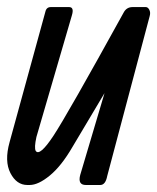

<svg xmlns="http://www.w3.org/2000/svg" viewBox="-20 -528 448 548"><path d="M278.3 -262.2 187 -108.9Q155.3 -54.2 122.3 -27.1Q89.4 0 64.5 0H58.1Q27.3 0 9.8 -33.9Q-7.8 -67.9 7.3 -122.1L109.4 -494.1Q112.3 -507.8 125 -507.8H177.2Q192.4 -507.8 185.1 -483.9L84 -137.2Q77.1 -106 82 -97.2Q93.3 -81.1 132.3 -140.1Q171.4 -199.2 334 -494.1Q342.3 -507.8 358.4 -507.8H396Q402.3 -507.8 406.2 -500Q410.2 -492.2 407.2 -481.9L286.1 -25.9Q281.2 0 266.1 0H225.1Q201.2 0 209 -28.8Z"/></svg>

Font: Allan
Style: Regular
Weight: 400
Designer: Anton Koovit
Foundry: Anton Koovit
Version: Version 1.002